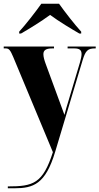

<svg xmlns="http://www.w3.org/2000/svg" viewBox="-23 -786 534 1031"><path d="M80 -616V-606H90C130 -629 199 -671 246 -706C293 -671 363 -629 403 -606H413V-616C378 -654 326 -721 294 -766H199C167 -721 115 -654 80 -616ZM19 215V225H54C156 225 221 203 273 30L421 -464C436 -513 448 -526 486 -526H491V-536H340V-526H376C403 -526 415 -518 415 -496C415 -486 412 -470 407 -453L343 -239C336 -217 330 -196 323 -169C316 -189 307 -214 297 -240L222 -444C215 -463 210 -481 210 -495C210 -515 222 -526 257 -526H267V-536H-3V-526H9C26 -526 33 -515 48 -480L261 31C207 200 155 215 19 215Z"/></svg>

Font: Noto Serif Display ExtraCondensed Black
Style: Regular
Weight: 900
Width: 2
Designer: Monotype Design Team
Foundry: Monotype Imaging Inc.
Version: Version 2.009